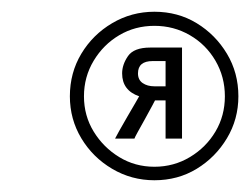

<svg xmlns="http://www.w3.org/2000/svg" viewBox="-20 -732 426 327"><path d="M243 -425Q204 -425 171 -444.5Q138 -464 118.5 -496.5Q99 -529 99 -568Q99 -608 118.5 -640.5Q138 -673 171 -692.5Q204 -712 243 -712Q283 -712 315 -692.5Q347 -673 366.5 -640.5Q386 -608 386 -568Q386 -529 366.5 -496.5Q347 -464 315 -444.5Q283 -425 243 -425ZM176 -496Q177 -498 183 -509Q189 -520 197 -533.5Q205 -547 211 -557.5Q217 -568 217 -568Q188 -578 188 -607Q188 -622 198 -636.5Q208 -651 236 -651H290V-496H262V-561H244Q244 -561 239 -551.5Q234 -542 227 -529.5Q220 -517 214.5 -507Q209 -497 209 -496ZM243 -448Q276 -448 303.5 -464.5Q331 -481 347 -508Q363 -535 363 -568Q363 -601 347 -628.5Q331 -656 303.5 -672Q276 -688 243 -688Q210 -688 183 -672Q156 -656 139.5 -628.5Q123 -601 123 -568Q123 -535 139.5 -508Q156 -481 183 -464.5Q210 -448 243 -448ZM243 -585H262V-628H240Q215 -628 215 -607Q215 -596 223 -590.5Q231 -585 243 -585Z"/></svg>

Font: Rethink Sans
Style: Italic
Weight: 400
Italic angle: -10°
Designer: The Rethink Sans project authors (Hans Thiessen). DM Sans designed by Colophon Foundry.
Foundry: Rethink Communications LLC
Version: Version 1.001